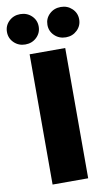

<svg xmlns="http://www.w3.org/2000/svg" viewBox="-160 -1005 609 1056"><g transform="rotate(-10 144.5 -477.0)"><path d="M243.7 -727.5V0H44.9V-727.5ZM258.3 -784.7Q220.7 -784.7 195.1 -809.3Q169.4 -834 169.4 -869.6Q169.4 -905.3 195.1 -929.7Q220.7 -954.1 258.3 -954.1Q295.4 -954.1 321 -929.7Q346.7 -905.3 346.7 -869.6Q346.7 -834 321 -809.3Q295.4 -784.7 258.3 -784.7ZM31.7 -784.7Q-5.4 -784.7 -31 -809.3Q-56.6 -834 -56.6 -869.6Q-56.6 -905.3 -31 -929.7Q-5.4 -954.1 31.7 -954.1Q69.3 -954.1 95 -929.7Q120.6 -905.3 120.6 -869.6Q120.6 -834 95 -809.3Q69.3 -784.7 31.7 -784.7Z"/></g></svg>

Font: Inter 18pt Black
Style: Regular
Weight: 900
Designer: Rasmus Andersson
Foundry: rsms
Version: Version 4.001;git-66647c0bb